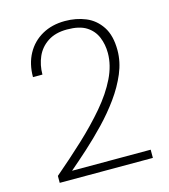

<svg xmlns="http://www.w3.org/2000/svg" viewBox="-107 -797 776 882"><g transform="rotate(-15 281.0 -356.0)"><path d="M68 0V-33Q141 -95 207 -156.5Q273 -218 325 -279Q377 -340 406.5 -400.5Q436 -461 436 -519Q436 -560 421.5 -595Q407 -630 374 -651Q341 -672 282 -672Q227 -672 190.5 -648Q154 -624 137 -585Q120 -546 120 -501H75Q75 -564 101 -611.5Q127 -659 174 -685.5Q221 -712 283 -712Q336 -712 381 -693.5Q426 -675 454 -632.5Q482 -590 482 -520Q482 -465 459 -410.5Q436 -356 398.5 -304Q361 -252 315 -204Q269 -156 223 -114.5Q177 -73 137 -39H511V0Z"/></g></svg>

Font: DM Sans 20pt ExtraLight
Style: Regular
Weight: 250
Version: Version 4.004;gftools[0.9.30]